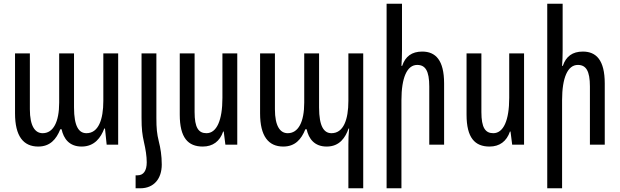

<svg xmlns="http://www.w3.org/2000/svg" viewBox="-20 -780 3340 1035"><path d="M186 10C249 10 283 -28 305 -83H312C323 -33 353 10 420 10C490 10 524 -39 542 -87H546L555 0H617V-492H537V-236C537 -136 511 -62 446 -62C406 -62 379 -97 379 -201V-492H299V-227C299 -122 267 -62 210 -62C169 -62 141 -100 141 -191V-492H61V-169C61 -46 106 10 186 10Z M743 -145C743 -84 747 -54 756 -14C765 25 771 62 771 95C771 141 753 165 722 165H711V235H736C810 235 852 183 852 107C852 59 845 17 836 -18C826 -59 823 -87 823 -145V-492H743Z M1259 -492H1179V-252C1179 -131 1148 -62 1093 -62C1050 -62 1029 -92 1029 -176V-492H949V-162C949 -37 994 10 1073 10C1127 10 1165 -18 1183 -71H1186L1195 0H1259Z M1858 235H1938V-492H1858V-236C1858 -136 1832 -62 1767 -62C1727 -62 1700 -97 1700 -201V-492H1620V-227C1620 -122 1588 -62 1531 -62C1490 -62 1462 -100 1462 -191V-492H1382V-169C1382 -46 1427 10 1507 10C1570 10 1604 -28 1626 -83H1633C1644 -33 1674 10 1741 10C1811 10 1842 -39 1859 -87H1862C1859 -58 1858 -30 1858 -1Z M2147 -760H2064V235H2144V-240C2144 -361 2174 -430 2229 -430C2273 -430 2294 -398 2294 -314V0H2374V-330C2374 -456 2328 -502 2256 -502C2200 -502 2165 -476 2148 -425H2144C2146 -452 2147 -480 2147 -507Z M2805 -492H2725V-252C2725 -131 2694 -62 2639 -62C2596 -62 2575 -92 2575 -176V-492H2495V-162C2495 -37 2540 10 2619 10C2673 10 2711 -18 2729 -71H2732L2741 0H2805Z M3013 -760H2930V235H3010V-240C3010 -361 3040 -430 3095 -430C3139 -430 3160 -398 3160 -314V0H3240V-330C3240 -456 3194 -502 3122 -502C3066 -502 3031 -476 3014 -425H3010C3012 -452 3013 -480 3013 -507Z"/></svg>

Font: Noto Sans Armenian ExtraCondensed
Style: Regular
Weight: 400
Width: 2
Designer: Monotype Design Team
Foundry: Monotype Imaging Inc.
Version: Version 2.008